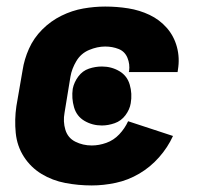

<svg xmlns="http://www.w3.org/2000/svg" viewBox="-20 -558 616 586"><path d="M260 8Q296 8 333.5 0Q371 -8 405 -28Q439 -48 465.5 -78Q492 -108 508 -143L371 -188Q361 -166 344 -148Q327 -130 304.5 -122Q282 -114 260 -114Q233 -114 210 -125.5Q187 -137 179.5 -162Q172 -187 177 -214L195 -324Q199 -348 213 -371.5Q227 -395 252 -405.5Q277 -416 301 -416Q323 -416 342 -408.5Q361 -401 369 -381.5Q377 -362 374 -341L373 -338H522Q523 -342 523 -345Q529 -381 520 -414.5Q511 -448 489 -473Q467 -498 436.5 -512.5Q406 -527 371.5 -532.5Q337 -538 301 -538Q268 -538 234 -532Q200 -526 167.5 -510Q135 -494 109 -468Q83 -442 68.5 -409.5Q54 -377 49 -344L30 -234Q24 -193 28 -152.5Q32 -112 53 -79.5Q74 -47 107 -27Q140 -7 179.5 0.5Q219 8 260 8ZM291 -175Q310 -175 330 -182Q350 -189 363 -206.5Q376 -224 379 -243Q384 -272 376 -299.5Q368 -327 344 -341Q320 -355 291 -355Q271 -355 251.5 -348.5Q232 -342 219 -324.5Q206 -307 202 -287Q198 -258 206 -230.5Q214 -203 238 -189Q262 -175 291 -175Z"/></svg>

Font: Iosevka Sparkle Heavy
Style: Italic
Weight: 900
Italic angle: -9°
Designer: Belleve Invis
Foundry: Belleve Invis
Version: Version 4.5.0; ttfautohint (v1.8.3)